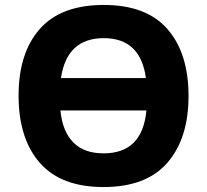

<svg xmlns="http://www.w3.org/2000/svg" viewBox="-20 -745 836 775"><path d="M398 10Q226 10 140.5 -88Q55 -186 55 -359Q55 -531 140.5 -628Q226 -725 399 -725Q571 -725 656 -627.5Q741 -530 741 -358Q741 -186 655.5 -88Q570 10 398 10ZM226 -430H569Q547 -591 399 -591Q250 -591 226 -430ZM571 -299H224Q232 -215 275.5 -170.5Q319 -126 398 -126Q555 -126 571 -299Z"/></svg>

Font: Noto Sans UI ExtraBold
Style: Regular
Weight: 800
Designer: Monotype Design Team
Foundry: Monotype Imaging Inc.
Version: Version 1.001